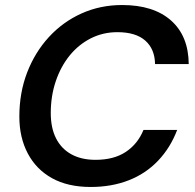

<svg xmlns="http://www.w3.org/2000/svg" viewBox="-20 -732 776 764"><path d="M341 12Q250 12 187 -23Q124 -58 90.5 -121.5Q57 -185 57 -268Q57 -363 88 -443.5Q119 -524 174.5 -584.5Q230 -645 304.5 -678.5Q379 -712 466 -712Q591 -712 660.5 -650.5Q730 -589 731 -477H597Q596 -537 558 -570.5Q520 -604 447 -604Q390 -604 341.5 -579.5Q293 -555 257.5 -511.5Q222 -468 202 -409Q182 -350 182 -282Q182 -223 203 -181.5Q224 -140 264 -118Q304 -96 360 -96Q433 -96 480.5 -127.5Q528 -159 551 -215H685Q658 -144 609 -92.5Q560 -41 492 -14.5Q424 12 341 12Z"/></svg>

Font: DM Sans 24pt SemiBold
Style: Italic
Weight: 600
Italic angle: -10°
Designer: Colophon Foundry, Jonny Pinhorn
Foundry: Colophon Foundry
Version: Version 4.004;gftools[0.9.30]